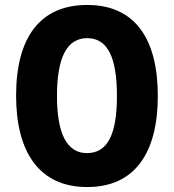

<svg xmlns="http://www.w3.org/2000/svg" viewBox="-20 -745 702 775"><path d="M617 -358C617 -588 525 -725 332 -725C141 -725 45 -593 45 -359C45 -130 139 10 332 10C525 10 617 -129 617 -358ZM210 -358C210 -509 248 -591 332 -591C415 -591 452 -512 452 -358C452 -204 415 -127 331 -127C249 -127 210 -207 210 -358Z"/></svg>

Font: Noto Sans Georgian Condensed ExtraBold
Style: Regular
Weight: 800
Width: 3
Designer: Monotype Design Team, Akaki Razmadze
Foundry: Google LLC
Version: Version 2.005